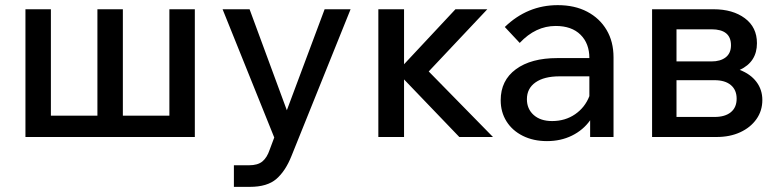

<svg xmlns="http://www.w3.org/2000/svg" viewBox="-20 -533 3031 747"><path d="M79 0V-497H178V-83H359V-497H458V-83H639V-497H738V0Z M1243 -497H1344L1114 74Q1091 132 1055.5 163Q1020 194 952 194H890V110H949Q983 110 1001 95Q1019 80 1029 50L1047 2L846 -497H951L1096 -104Z M1452 0V-497H1552V-283L1752 -497H1876L1648 -255L1898 0H1767L1552 -224V0Z M2108 16Q2055 16 2014 -4.5Q1973 -25 1950.5 -61Q1928 -97 1928 -143Q1928 -220 1987 -263.5Q2046 -307 2148 -307H2273Q2273 -364 2238.5 -398Q2204 -432 2142 -432Q2064 -432 2002 -366L1944 -428Q2032 -513 2150 -513Q2216 -513 2264.5 -487.5Q2313 -462 2340 -416.5Q2367 -371 2367 -310V0H2276V-65Q2249 -27 2205.5 -5.5Q2162 16 2108 16ZM2128 -62Q2179 -62 2217.5 -88.5Q2256 -115 2273 -159V-236H2157Q2097 -236 2063.5 -212.5Q2030 -189 2030 -147Q2030 -109 2056.5 -85.5Q2083 -62 2128 -62Z M2517 0V-497H2756Q2831 -497 2878 -462Q2925 -427 2925 -365Q2925 -292 2858 -261Q2900 -245 2923 -214.5Q2946 -184 2946 -144Q2946 -102 2923 -69.5Q2900 -37 2860 -18.5Q2820 0 2768 0ZM2748 -419H2612V-294H2748Q2783 -294 2803.5 -310Q2824 -326 2824 -357Q2824 -419 2748 -419ZM2760 -221H2612V-78H2760Q2801 -78 2823.5 -96.5Q2846 -115 2846 -149Q2846 -183 2823.5 -202Q2801 -221 2760 -221Z"/></svg>

Font: Wix Madefor Text Medium
Style: Regular
Weight: 500
Designer: Dalton Maag Ltd
Foundry: Dalton Maag Ltd
Version: Version 3.100